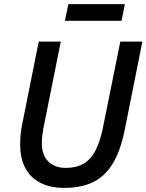

<svg xmlns="http://www.w3.org/2000/svg" viewBox="-20 -900 711 932"><path d="M168 -698H275L190 -274Q187 -256 185 -238.5Q183 -221 183 -206Q183 -148 214 -116.5Q245 -85 300 -85Q349 -85 384 -104.5Q419 -124 442 -166.5Q465 -209 479 -277L564 -698H671L587 -277Q567 -174 530 -110.5Q493 -47 435 -17.5Q377 12 292 12Q224 12 176 -12.5Q128 -37 103 -84Q78 -131 78 -200Q78 -221 80 -245.5Q82 -270 88 -298ZM295 -799 312 -880H586L570 -799Z"/></svg>

Font: IBM Plex Sans Medium
Style: Italic
Weight: 500
Italic angle: -11.31°
Designer: Mike Abbink, Paul van der Laan, Pieter van Rosmalen
Foundry: Bold Monday
Version: Version 3.201